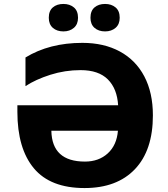

<svg xmlns="http://www.w3.org/2000/svg" viewBox="-20 -942 848 972"><path d="M109 -506V-651Q230 -725 397 -725Q506 -725 586.5 -681.5Q667 -638 710.5 -555.5Q754 -473 754 -358Q754 -181 663 -85.5Q572 10 408 10Q235 10 151.5 -90Q68 -190 68 -376V-409H578Q573 -493 526 -540Q479 -587 388 -587Q309 -587 235 -563.5Q161 -540 109 -506ZM577 -280H240Q243 -124 410 -124Q480 -124 525.5 -165.5Q571 -207 577 -280ZM301 -922Q333 -922 354 -904.5Q375 -887 375 -852Q375 -819 354 -801Q333 -783 301 -783Q268 -783 247.5 -801Q227 -819 227 -852Q227 -887 247.5 -904.5Q268 -922 301 -922ZM512 -922Q544 -922 565 -904.5Q586 -887 586 -852Q586 -819 565 -801Q544 -783 512 -783Q479 -783 458.5 -801Q438 -819 438 -852Q438 -887 458.5 -904.5Q479 -922 512 -922Z"/></svg>

Font: Noto Sans UI ExtraBold
Style: Regular
Weight: 800
Designer: Monotype Design Team
Foundry: Monotype Imaging Inc.
Version: Version 1.001